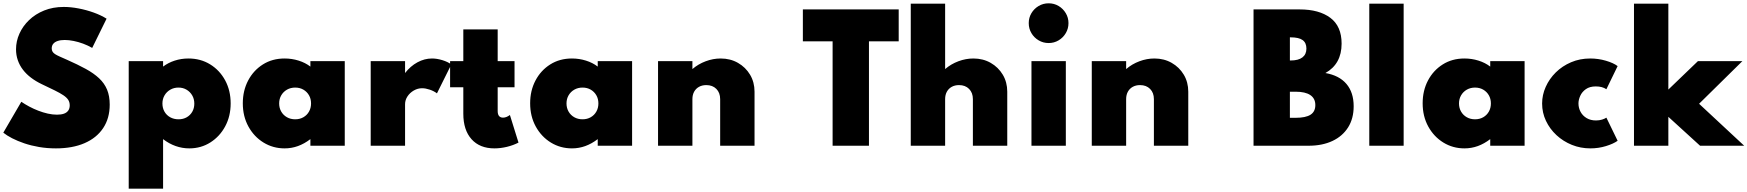

<svg xmlns="http://www.w3.org/2000/svg" viewBox="-20 -882 10576 1162"><path d="M318.5 16Q265.5 16 217 7.8Q168.5 -0.5 127.2 -14.5Q86 -28.5 53.5 -45.2Q21 -62 0 -79L109 -266Q131 -251 157.2 -237Q183.5 -223 212 -212Q240.5 -201 269.2 -194.5Q298 -188 325 -188Q350 -188 367 -194Q384 -200 393 -212.8Q402 -225.5 402 -244.5Q402 -263.5 392.8 -277.8Q383.5 -292 363.5 -305.5Q343.5 -319 311 -335Q278.5 -351 232 -373Q196.5 -390 167.8 -411.8Q139 -433.5 118.8 -460Q98.5 -486.5 87.8 -517.5Q77 -548.5 77 -583.5Q77 -632.5 97.5 -678.2Q118 -724 156 -760.5Q194 -797 247.2 -818.5Q300.5 -840 366 -840Q408 -840 455.2 -831Q502.5 -822 547 -806Q591.5 -790 625 -769L538 -592Q512 -607 483 -617.8Q454 -628.5 425.5 -634.2Q397 -640 371.5 -640Q347 -640 329.5 -634.2Q312 -628.5 302.5 -617.2Q293 -606 293 -589Q293 -578 297.8 -569.8Q302.5 -561.5 313.2 -554.5Q324 -547.5 342 -539.5Q360 -531.5 386 -520Q450.5 -491.5 499 -465Q547.5 -438.5 579.8 -408.2Q612 -378 628 -339.5Q644 -301 644 -249Q644 -166 604.2 -106.5Q564.5 -47 491.5 -15.5Q418.5 16 318.5 16Z M759 260V-512H967V-479Q998 -502.5 1037.5 -515.2Q1077 -528 1120.5 -528Q1194 -528 1251.8 -492.5Q1309.5 -457 1342.8 -395.5Q1376 -334 1376 -256Q1376 -179 1343 -117.5Q1310 -56 1253.2 -20Q1196.5 16 1125.5 16Q1083 16 1042.8 1.8Q1002.5 -12.5 967 -40V260ZM1060.5 -160Q1088.5 -160 1110 -172.2Q1131.5 -184.5 1143.8 -206Q1156 -227.5 1156 -255Q1156 -283 1143.2 -304.8Q1130.5 -326.5 1109 -339.2Q1087.5 -352 1060 -352Q1032.5 -352 1010.5 -339.2Q988.5 -326.5 975.8 -304.8Q963 -283 963 -255.5Q963 -228 975.5 -206.2Q988 -184.5 1010.2 -172.2Q1032.5 -160 1060.5 -160Z M1702.5 16Q1632.5 16 1575 -19.2Q1517.5 -54.5 1483.5 -116.2Q1449.5 -178 1449.5 -257Q1449.5 -333.5 1481.8 -394.8Q1514 -456 1571 -492Q1628 -528 1702.5 -528Q1746.5 -528 1787.2 -515.2Q1828 -502.5 1858.5 -479V-512H2066.5V0H1858.5V-40Q1822 -12 1783.2 2Q1744.5 16 1702.5 16ZM1766.5 -160Q1794.5 -160 1816.2 -172.5Q1838 -185 1850.2 -206.8Q1862.5 -228.5 1862.5 -256Q1862.5 -284 1850 -305.5Q1837.5 -327 1816 -339.5Q1794.5 -352 1766.5 -352Q1739 -352 1717 -339.5Q1695 -327 1682.2 -305.2Q1669.5 -283.5 1669.5 -256Q1669.5 -228.5 1682 -206.8Q1694.5 -185 1716.5 -172.5Q1738.5 -160 1766.5 -160Z M2223.5 0V-512H2431.5V-440Q2463.5 -481.5 2506.2 -504.8Q2549 -528 2594.5 -528Q2624 -528 2657 -518Q2690 -508 2711.5 -492L2624.5 -317Q2606 -331 2580.8 -339.5Q2555.5 -348 2534.5 -348Q2508 -348 2484.2 -334.2Q2460.5 -320.5 2446 -298.5Q2431.5 -276.5 2431.5 -251V0Z M2972.5 16Q2883.5 16 2833.8 -39.5Q2784 -95 2784 -194V-354H2704V-512H2784V-704H2992V-512H3094V-354H2992V-210Q2992 -190 3000.2 -180Q3008.5 -170 3024.5 -170Q3044.5 -170 3066 -186L3118 -19Q3086 -2.5 3047.5 6.8Q3009 16 2972.5 16Z M3441.5 16Q3371.5 16 3314 -19.2Q3256.5 -54.5 3222.5 -116.2Q3188.5 -178 3188.5 -257Q3188.5 -333.5 3220.8 -394.8Q3253 -456 3310 -492Q3367 -528 3441.5 -528Q3485.5 -528 3526.2 -515.2Q3567 -502.5 3597.5 -479V-512H3805.5V0H3597.5V-40Q3561 -12 3522.2 2Q3483.5 16 3441.5 16ZM3505.5 -160Q3533.5 -160 3555.2 -172.5Q3577 -185 3589.2 -206.8Q3601.5 -228.5 3601.5 -256Q3601.5 -284 3589 -305.5Q3576.5 -327 3555 -339.5Q3533.5 -352 3505.5 -352Q3478 -352 3456 -339.5Q3434 -327 3421.2 -305.2Q3408.5 -283.5 3408.5 -256Q3408.5 -228.5 3421 -206.8Q3433.5 -185 3455.5 -172.5Q3477.5 -160 3505.5 -160Z M3962.5 0V-512H4170.5V-464Q4206 -494.5 4250.8 -511.2Q4295.5 -528 4341.5 -528Q4400 -528 4446.2 -501.5Q4492.5 -475 4519.5 -429.8Q4546.5 -384.5 4546.5 -327V0H4338.5V-282Q4338.5 -320.5 4315.5 -343.8Q4292.5 -367 4254.5 -367Q4229.5 -367 4210.5 -356.5Q4191.5 -346 4181 -327Q4170.5 -308 4170.5 -282V0Z M5019 0V-632H4839V-825H5419V-632H5239V0Z M5492 0V-860H5700V-464Q5735.5 -494.5 5780.2 -511.2Q5825 -528 5871 -528Q5929.5 -528 5975.8 -501.5Q6022 -475 6049 -429.8Q6076 -384.5 6076 -327V0H5868V-282Q5868 -320.5 5845 -343.8Q5822 -367 5784 -367Q5759 -367 5740 -356.5Q5721 -346 5710.5 -327Q5700 -308 5700 -282V0Z M6222.5 0V-512H6430.5V0ZM6326.5 -621.5Q6293.5 -621.5 6266 -637.8Q6238.5 -654 6222.2 -681.5Q6206 -709 6206 -742Q6206 -775 6222.2 -802.2Q6238.5 -829.5 6266 -845.8Q6293.5 -862 6326.5 -862Q6359.5 -862 6386.8 -845.8Q6414 -829.5 6430.2 -802.2Q6446.5 -775 6446.5 -742Q6446.5 -709 6430.2 -681.5Q6414 -654 6386.8 -637.8Q6359.5 -621.5 6326.5 -621.5Z M6587.5 0V-512H6795.5V-464Q6831 -494.5 6875.8 -511.2Q6920.5 -528 6966.5 -528Q7025 -528 7071.2 -501.5Q7117.5 -475 7144.5 -429.8Q7171.5 -384.5 7171.5 -327V0H6963.5V-282Q6963.5 -320.5 6940.5 -343.8Q6917.5 -367 6879.5 -367Q6854.5 -367 6835.5 -356.5Q6816.5 -346 6806 -327Q6795.5 -308 6795.5 -282V0Z M7566.5 0V-825H7845.5Q7963.5 -825 8031.5 -774Q8099.5 -723 8099.5 -618Q8099.5 -495 8001.5 -440Q8085 -425.5 8128.8 -374Q8172.5 -322.5 8172.5 -239Q8172.5 -164.5 8138.8 -111Q8105 -57.5 8043.8 -28.8Q7982.5 0 7899.5 0ZM7786.5 -516H7791.5Q7838 -516 7862.2 -534.5Q7886.5 -553 7886.5 -588Q7886.5 -623 7863.5 -639.5Q7840.5 -656 7791.5 -656H7786.5ZM7786.5 -169H7820.5Q7882.5 -169 7911.5 -187.8Q7940.5 -206.5 7940.5 -246Q7940.5 -286 7910.2 -306.5Q7880 -327 7820.5 -327H7786.5Z M8267 0V-860H8475V0Z M8843 16Q8773 16 8715.5 -19.2Q8658 -54.5 8624 -116.2Q8590 -178 8590 -257Q8590 -333.5 8622.2 -394.8Q8654.5 -456 8711.5 -492Q8768.5 -528 8843 -528Q8887 -528 8927.8 -515.2Q8968.5 -502.5 8999 -479V-512H9207V0H8999V-40Q8962.5 -12 8923.8 2Q8885 16 8843 16ZM8907 -160Q8935 -160 8956.8 -172.5Q8978.5 -185 8990.8 -206.8Q9003 -228.5 9003 -256Q9003 -284 8990.5 -305.5Q8978 -327 8956.5 -339.5Q8935 -352 8907 -352Q8879.5 -352 8857.5 -339.5Q8835.5 -327 8822.8 -305.2Q8810 -283.5 8810 -256Q8810 -228.5 8822.5 -206.8Q8835 -185 8857 -172.5Q8879 -160 8907 -160Z M9605 16Q9546 16 9493.2 -5.2Q9440.5 -26.5 9400 -64Q9359.5 -101.5 9336.2 -150.8Q9313 -200 9313 -255.5Q9313 -307.5 9334.8 -356.2Q9356.5 -405 9395.8 -443.8Q9435 -482.5 9488.2 -505.2Q9541.5 -528 9604 -528Q9653 -528 9699 -514.5Q9745 -501 9770 -482L9702 -342Q9677 -359 9638 -359Q9601 -359 9577.8 -342.5Q9554.5 -326 9543.8 -302Q9533 -278 9533 -256Q9533 -228.5 9545.8 -205Q9558.5 -181.5 9582.5 -167.2Q9606.5 -153 9639 -153Q9659 -153 9675.8 -158.2Q9692.5 -163.5 9702 -170L9770 -30Q9744 -11.5 9699.2 2.2Q9654.5 16 9605 16Z M9869 0V-860H10077V-340L10256 -512H10525L10263 -254L10536 0H10269L10077 -175V0Z"/></svg>

Font: Spartan Thin Black
Style: Regular
Weight: 900
Version: Version 1.004